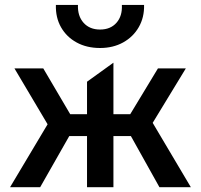

<svg xmlns="http://www.w3.org/2000/svg" viewBox="-20 -780 836 800"><path d="M342.6 0V-213.1H206.8V-304.1H342.6V-439.5L452.6 -518.8V-304.1H587.3V-213.1H452.6V0ZM21.9 0 178.3 -262.2 40.2 -495H160.3L296.9 -262.8L147.4 0ZM644.3 0 497.6 -262.8 638.1 -495H754.3L616.2 -268.1L775.2 0ZM396.9 -580Q341.2 -580 299.2 -603.1Q257.2 -626.1 234.2 -666.6Q211.3 -707 212.9 -759.5H304.8Q303 -713.4 328.2 -685.1Q353.4 -656.9 396.9 -656.9Q440.4 -656.9 465.3 -685.1Q490.2 -713.4 487.8 -759.5H580.3Q581.6 -707.7 558.3 -667.1Q535.1 -626.5 493.1 -603.2Q451.2 -580 396.9 -580Z"/></svg>

Font: Geologica-Sharp
Style: Regular
Weight: 100
Designer: Sindre Bremnes, Frode Helland
Foundry: Monokrom Skriftforlag AS
Version: Version 1.010;gftools[0.9.28]